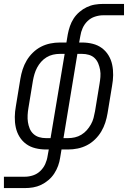

<svg xmlns="http://www.w3.org/2000/svg" viewBox="-39 -755 659 980"><path d="M-19 205V147H88Q109 147 130 140Q151 133 167 117.5Q183 102 192 82Q201 62 204 41L210 8H195Q168 8 141.5 1.5Q115 -5 94.5 -20Q74 -35 60.5 -57Q47 -79 41.5 -105Q36 -131 36.5 -158.5Q37 -186 42 -213L65 -353Q69 -377 76.5 -400.5Q84 -424 97 -446Q110 -468 129 -486.5Q148 -505 170.5 -516.5Q193 -528 217.5 -533Q242 -538 266 -538H300L307 -580Q311 -601 318 -621.5Q325 -642 337 -660.5Q349 -679 366.5 -694Q384 -709 404 -718.5Q424 -728 445 -731.5Q466 -735 487 -735H594V-677H487Q467 -677 445.5 -670Q424 -663 408 -647.5Q392 -632 383 -612Q374 -592 371 -571L365 -538H380Q408 -538 434 -531.5Q460 -525 480.5 -510Q501 -495 514.5 -473Q528 -451 533.5 -425Q539 -399 538.5 -371.5Q538 -344 533 -317L510 -177Q506 -153 498.5 -129.5Q491 -106 478 -84Q465 -62 446 -43.5Q427 -25 404.5 -13.5Q382 -2 357.5 3Q333 8 309 8H275L268 50Q265 71 257.5 91.5Q250 112 238 130.5Q226 149 208.5 164Q191 179 171 188.5Q151 198 130 201.5Q109 205 88 205ZM195 -50H219L291 -480H266Q249 -480 231.5 -476Q214 -472 198.5 -462.5Q183 -453 171 -439.5Q159 -426 150.5 -410Q142 -394 137 -377Q132 -360 129 -343L106 -203Q103 -186 102 -167.5Q101 -149 103.5 -132Q106 -115 112.5 -99Q119 -83 131.5 -71.5Q144 -60 160.5 -55Q177 -50 195 -50ZM309 -50Q326 -50 343.5 -54Q361 -58 376.5 -67.5Q392 -77 404 -90.5Q416 -104 425 -120Q434 -136 438.5 -153Q443 -170 446 -187L469 -327Q472 -344 473.5 -362.5Q475 -381 472 -398Q469 -415 462.5 -431Q456 -447 444 -458.5Q432 -470 415 -475Q398 -480 380 -480H356L285 -50Z"/></svg>

Font: Iosevka Curly Light Extended
Style: Italic
Weight: 300
Width: 7
Italic angle: -9°
Monospace: yes
Designer: Belleve Invis
Foundry: Belleve Invis
Version: Version 11.1.0; ttfautohint (v1.8.3)